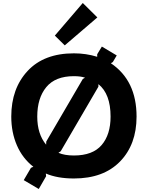

<svg xmlns="http://www.w3.org/2000/svg" viewBox="-20 -1176 984 1278"><path d="M531 -650 546 -659Q517 -669 472 -669Q348 -669 288 -596Q228 -523 228 -400Q228 -284 287 -213L288 -234ZM716 -400Q716 -551 635 -616V-599L384 -169L369 -159Q409 -141 472 -141Q597 -141 656.5 -210.5Q716 -280 716 -400ZM889 -400Q889 -214 779 -101Q669 12 472 12Q362 12 285 -21L287 -3L238 82L138 23L186 -59L202 -66Q130 -122 92.5 -208.5Q55 -295 55 -400Q55 -587 164 -704Q273 -821 472 -821Q553 -821 627 -798V-815L658 -866L757 -807L731 -763L718 -755Q889 -640 889 -400ZM531 -1156 628 -1060 411 -874 345 -939Z"/></svg>

Font: Sinkin Sans 700 Bold
Style: Bold
Weight: 700
Designer: Keith Bates
Foundry: K-Type
Version: Sinkin Sans (version 1.0)  by Keith Bates   •   © 2014   www